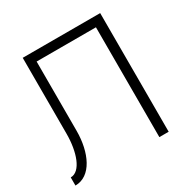

<svg xmlns="http://www.w3.org/2000/svg" viewBox="-159 -840 959 981"><g transform="rotate(-30 320.0 -350.0)"><path d="M560 -700H103V-252C103 -146 70 -48 10 -48V0C104 0 155 -112 155 -240V-648H505V0H560Z"/></g></svg>

Font: Jost Light
Style: Regular
Weight: 300
Version: Version 3.710